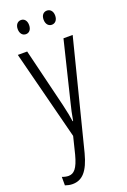

<svg xmlns="http://www.w3.org/2000/svg" viewBox="-177 -763 698 1059"><g transform="rotate(-20 171.5 -233.0)"><path d="M62 -666C62 -640 76 -624 96 -624C115 -624 129 -639 129 -666C129 -692 115 -707 96 -707C76 -707 62 -691 62 -666ZM214 -666C214 -640 228 -624 248 -624C267 -624 282 -639 282 -666C282 -692 267 -707 248 -707C228 -707 214 -692 214 -666ZM14 -532 148 -8 123 93C103 169 81 191 49 191C38 191 24 188 12 183V233C27 238 40 241 55 241C112 241 149 202 175 103L336 -532H282L198 -188C189 -154 183 -124 176 -85H173C169 -113 165 -136 153 -187L69 -532Z"/></g></svg>

Font: Noto Sans Khmer UI ExtraCondensed Light
Style: Regular
Weight: 300
Width: 2
Designer: Danh Hong and the Monotype Design Team
Foundry: Monotype Imaging Inc.
Version: Version 2.002